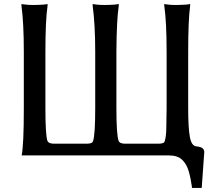

<svg xmlns="http://www.w3.org/2000/svg" viewBox="-20 -767 1040 956"><path d="M86.9 -738.3V-747.1L91.8 -746.1L108.4 -744.1Q139.6 -740.2 197.3 -744.1L211.9 -746.1L216.8 -747.1V-738.3Q206.1 -666 206.1 -508.8V-226.6Q206.1 -98.6 215.8 -66.4Q220.7 -52.7 244.1 -51.8H416Q439.5 -51.8 443.4 -64.5Q454.1 -97.7 454.1 -226.6V-508.8Q454.1 -644.5 441.4 -738.3V-747.1L446.3 -746.1L461.9 -744.1Q493.2 -740.2 551.8 -744.1L566.4 -746.1L571.3 -747.1V-738.3Q560.5 -666 559.6 -508.8V-226.6Q559.6 -98.6 570.3 -66.4Q575.2 -52.7 597.7 -51.8H773.4Q798.8 -51.8 800.8 -66.4Q807.6 -87.9 808.1 -131.8Q808.6 -175.8 809.1 -197.8Q809.6 -219.7 809.6 -226.6V-508.8Q809.6 -659.2 797.9 -738.3V-747.1L802.7 -746.1L818.4 -744.1Q846.7 -740.2 907.2 -744.1L921.9 -746.1L926.8 -747.1V-738.3Q917 -667 917 -508.8V-226.6Q917 -130.9 925.3 -85.4Q933.6 -40 958 -38.1Q997.1 -35.2 997.1 -9.8L984.4 168.9H935.5V162.1Q929.7 120.1 919.4 85Q909.2 49.8 886.7 28.3Q864.3 6.8 820.3 6.8H87.9Q98.6 -47.9 98.6 -226.6V-508.8Q98.6 -652.3 86.9 -738.3Z"/></svg>

Font: GenEi LateMin P v2
Style: Medium
Weight: 500
Designer: o_tamon (Modified)
Foundry: o_tamon / Adobe Systems Incorporated / FONT 910 / Philipp H. Poll
Version: Version 2.1;Original Version 1.004